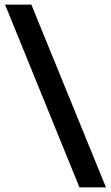

<svg xmlns="http://www.w3.org/2000/svg" viewBox="-20 -693 483 836"><path d="M441.5 123H326L2 -673H116.5Z"/></svg>

Font: Anek Bangla SemiBold
Style: Regular
Weight: 600
Designer: Sulekha Rajkumar (Bangla), Yesha Goshar (Latin)
Foundry: Ek Type
Version: Version 1.003